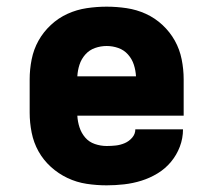

<svg xmlns="http://www.w3.org/2000/svg" viewBox="-20 -548 640 576"><path d="M300 8Q270 8 240 3.5Q210 -1 182.5 -14Q155 -27 132.5 -47.5Q110 -68 95.5 -94Q81 -120 75 -150Q69 -180 69 -210V-310Q69 -340 75 -370Q81 -400 95.5 -426Q110 -452 132.5 -473Q155 -494 182.5 -506.5Q210 -519 240 -523.5Q270 -528 300 -528Q330 -528 360 -523.5Q390 -519 417.5 -506.5Q445 -494 467.5 -473Q490 -452 504.5 -426Q519 -400 525 -370Q531 -340 531 -310V-201H212Q213 -183 218.5 -166Q224 -149 235.5 -135.5Q247 -122 264.5 -116Q282 -110 300 -110Q314 -110 327.5 -111.5Q341 -113 354 -118.5Q367 -124 376.5 -135Q386 -146 386 -160H529Q529 -133 519.5 -108Q510 -83 493 -62.5Q476 -42 453 -28Q430 -14 404.5 -6Q379 2 352.5 5Q326 8 300 8ZM212 -319H388Q387 -337 381.5 -354Q376 -371 364 -384.5Q352 -398 335 -404Q318 -410 300 -410Q282 -410 265 -404Q248 -398 236 -384.5Q224 -371 218.5 -354Q213 -337 212 -319Z"/></svg>

Font: Iosevka Heavy Extended
Style: Regular
Weight: 900
Width: 7
Monospace: yes
Designer: Belleve Invis
Foundry: Belleve Invis
Version: Version 32.5.0; ttfautohint (v1.8.4)